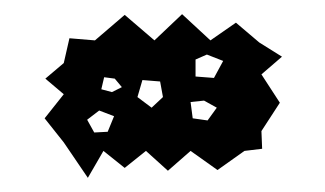

<svg xmlns="http://www.w3.org/2000/svg" viewBox="-20 -618 459 271"><path d="M70 -417 43 -451 70 -485 44 -507 70 -529 78 -564 114 -561 156 -597 198 -561 237 -598 277 -561 313 -586 346 -558 378 -538 349 -513 375 -473 349 -433 350 -408 325 -405 287 -378 249 -405 217 -377 186 -405 156 -381 126 -405 104 -367ZM295 -532 272 -541 256 -534V-510L282 -508ZM142 -507 127 -509 123 -492 138 -488 152 -495ZM206 -503 181 -505 174 -481 194 -466 210 -481ZM268 -476 249 -474 252 -451 273 -448 286 -466ZM141 -454 120 -462 103 -449 113 -431 132 -432Z"/></svg>

Font: Rubik Gemstones
Style: Regular
Weight: 400
Designer: Hubert and Fischer, NaN
Foundry: Hubert and Fischer, NaN
Version: Version 2.200